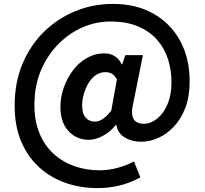

<svg xmlns="http://www.w3.org/2000/svg" viewBox="-20 -772 1047 982"><path d="M478 190Q393 190 317 164Q241 138 182 85Q123 32 89 -47Q55 -126 55 -232Q55 -350 95 -445.5Q135 -541 205 -609.5Q275 -678 365.5 -715Q456 -752 557 -752Q678 -752 766 -701.5Q854 -651 902 -562Q950 -473 950 -356Q950 -279 928 -221Q906 -163 869 -124Q832 -85 788 -66Q744 -47 701 -47Q654 -47 618 -69Q582 -91 575 -133H572Q547 -100 508.5 -78.5Q470 -57 434 -57Q371 -57 330 -102Q289 -147 289 -225Q289 -275 306 -323.5Q323 -372 353 -412Q383 -452 424.5 -475.5Q466 -499 515 -499Q543 -499 565.5 -485.5Q588 -472 603 -443H605L621 -490H711L662 -246Q635 -139 716 -139Q751 -139 783.5 -165Q816 -191 836.5 -238.5Q857 -286 857 -351Q857 -414 839 -470Q821 -526 783 -569Q745 -612 686 -637Q627 -662 545 -662Q471 -662 402 -632Q333 -602 277.5 -545.5Q222 -489 189 -411Q156 -333 156 -236Q156 -153 182 -90Q208 -27 254.5 15Q301 57 361 78Q421 99 489 99Q536 99 583 86Q630 73 665 54L698 135Q647 163 593 176.5Q539 190 478 190ZM466 -150Q485 -150 505 -163Q525 -176 549 -206L578 -366Q567 -386 552.5 -394.5Q538 -403 519 -403Q492 -403 469.5 -387.5Q447 -372 432 -346Q417 -320 408.5 -290.5Q400 -261 400 -233Q400 -191 418 -170.5Q436 -150 466 -150Z"/></svg>

Font: Noto Sans JP Thin
Style: Bold
Weight: 700
Version: Version 2.004-H2;hotconv 1.0.118;makeotfexe 2.5.65603